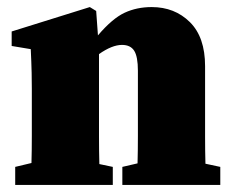

<svg xmlns="http://www.w3.org/2000/svg" viewBox="-20 -523 660 543"><path d="M23 0V-51L69 -62Q70 -98 70 -138.5Q70 -179 70 -210V-272Q70 -300 69.5 -317Q69 -334 68.5 -349Q68 -364 67 -384L13 -393V-434L234 -503L252 -492L257 -423Q298 -471 332.5 -487Q367 -503 409 -503Q474 -503 517 -460.5Q560 -418 560 -336V-210Q560 -178 560 -137Q560 -96 561 -60L603 -51V0H326V-51L369 -61Q370 -97 370 -138Q370 -179 370 -210V-323Q370 -363 359.5 -379.5Q349 -396 325 -396Q297 -396 260 -370V-210Q260 -179 260 -137.5Q260 -96 261 -59L299 -51V0Z"/></svg>

Font: Source Serif 4 Black
Style: Regular
Weight: 900
Designer: Frank Grießhammer
Foundry: Adobe
Version: Version 4.005;hotconv 1.1.0;makeotfexe 2.6.0